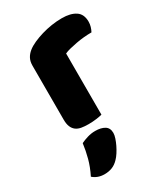

<svg xmlns="http://www.w3.org/2000/svg" viewBox="-187 -585 809 927"><g transform="rotate(-30 217.5 -122.0)"><path d="M246 -1Q236 2 214.5 5Q193 8 170 8Q148 8 130.5 5Q113 2 101 -7Q89 -16 82.5 -31.5Q76 -47 76 -72V-372Q76 -395 84.5 -411.5Q93 -428 109 -441Q125 -454 148.5 -464.5Q172 -475 199 -483Q226 -491 255 -495.5Q284 -500 313 -500Q361 -500 389 -481.5Q417 -463 417 -421Q417 -407 413 -393.5Q409 -380 403 -369Q382 -369 360 -367Q338 -365 317 -361Q296 -357 277.5 -352.5Q259 -348 246 -342ZM195 223Q178 241 158.5 248.5Q139 256 116 256Q78 256 52 233Q73 191 83.5 151.5Q94 112 99 73Q115 65 136.5 58.5Q158 52 180 52Q212 52 232 64Q252 76 252 104Q252 116 246.5 132.5Q241 149 233 165.5Q225 182 215 197.5Q205 213 195 223Z"/></g></svg>

Font: Baloo Bhai
Style: Regular
Weight: 400
Designer: Supriya Tembe, Noopur Datye and Ek Type
Foundry: Ek Type
Version: Version 1.443;PS 1.000;hotconv 16.6.51;makeotf.lib2.5.65220;